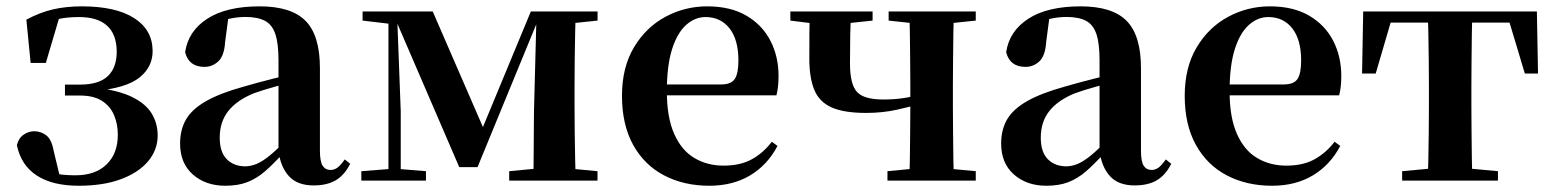

<svg xmlns="http://www.w3.org/2000/svg" viewBox="-20 -572 4920 608"><path d="M229.1 16.2Q146.7 16.2 96.8 -16Q46.8 -48.1 33.4 -112.4Q39.1 -134.9 55 -145.6Q70.9 -156.4 87.8 -156.4Q109.8 -156.4 126.8 -143.2Q143.7 -130.1 150.1 -93.6L171.7 -3.9L115 -34.8Q143.1 -24.4 165.1 -20.6Q187 -16.9 219.4 -16.9Q282.2 -16.9 317.6 -51.5Q353.1 -86.1 353.1 -145.1Q353.1 -178.6 341.3 -207Q329.5 -235.3 303.2 -252.4Q277 -269.4 233.9 -269.4H185.7V-304.1H233.1Q293.9 -304.1 322.2 -331.7Q350.4 -359.2 349.6 -411.2Q348.6 -464.1 318.6 -491Q288.6 -518 230.1 -518Q193.9 -518 166 -512Q138.1 -505.9 109.5 -491L169.3 -522L125.2 -372.8H77L63.5 -509.7Q105.4 -532.4 147.3 -542.2Q189.3 -551.9 238.9 -551.9Q346.5 -551.9 404.5 -514.9Q462.6 -477.8 463.3 -411.7Q464 -361.1 422.6 -327.2Q381.2 -293.2 280 -283.6L281.3 -294.5Q355.3 -286.1 398.6 -264.7Q441.9 -243.3 460.6 -212.2Q479.3 -181.1 479.3 -142.8Q479.3 -98 449.6 -62Q419.9 -26.1 363.8 -4.9Q307.7 16.2 229.1 16.2Z M693.6 16.2Q631.2 16.2 590.8 -19.4Q550.3 -54.9 550.3 -117.6Q550.3 -161.2 569 -193.6Q587.7 -226.1 632.1 -251.5Q676.6 -277 752.4 -297.9Q791.8 -309.4 841.4 -322Q891 -334.6 931 -344.4V-318.9Q891 -308.9 851 -297.6Q810.9 -286.4 784.1 -276.7Q730.3 -254.9 703.1 -220.6Q675.8 -186.4 675.8 -135.9Q675.8 -90.4 698.1 -67.9Q720.3 -45.3 757 -45.3Q773.3 -45.3 791.7 -52.6Q810.1 -59.9 834.4 -79.7Q858.8 -99.4 892.3 -135.5L907.8 -82.4H872.7Q843.6 -50.6 818.2 -28.7Q792.7 -6.8 763.4 4.7Q734 16.2 693.6 16.2ZM973.1 15.2Q921.6 15.2 894.9 -14.2Q868.2 -43.6 861.9 -94V-96.5V-381.4Q861.9 -434.7 851.8 -464.5Q841.7 -494.3 818.6 -506.3Q795.5 -518.3 757 -518.3Q731.4 -518.3 704.3 -512.2Q677.2 -506.1 640.8 -491.2L703.1 -516.3L692.9 -439.2Q690.3 -395.9 671.6 -378Q652.8 -360.2 627.3 -360.2Q578.1 -360.2 566.2 -406.5Q575.9 -473.5 636.4 -512.7Q696.9 -551.9 802.1 -551.9Q902.4 -551.9 947.7 -505.9Q993.1 -459.8 993.1 -356.2V-94.8Q993.1 -60.3 1001.8 -47Q1010.6 -33.8 1026.7 -33.8Q1038.3 -33.8 1048.3 -40.9Q1058.3 -48.1 1071.7 -67.2L1088.9 -53.4Q1071 -17.5 1043.2 -1.1Q1015.4 15.2 973.1 15.2Z M1434.3 -42.8 1232.5 -510.6H1222.7V-535.7H1350.3L1520.1 -144.6H1498.9L1661 -535.7H1694.2V-512.1H1685.2L1492.2 -42.8ZM1669.3 0 1670.9 -217.9 1679.2 -535.7H1803.1Q1802.1 -511 1801.3 -468.7Q1800.4 -426.4 1799.9 -381Q1799.4 -335.7 1799.4 -301.2V-234.8Q1799.4 -200 1799.9 -154.7Q1800.4 -109.4 1801.3 -67.4Q1802.1 -25.5 1803.1 0ZM1124.2 0V-29.9L1219.9 -37.3H1238.5L1328.9 -29.9V0ZM1592.5 0V-29.9L1701.3 -40.2H1763.6L1872.1 -29.9V0ZM1128.2 -506.8V-535.7H1234.8V-495.5H1223.5ZM1210.1 0V-535.7H1237.1L1249 -219.6V0ZM1731.6 -495.5V-535.7H1872.3V-506.8L1763.9 -495.5Z M2226.2 16.2Q2145.8 16.2 2083.2 -16.5Q2020.6 -49.1 1985.1 -113Q1949.6 -176.9 1949.6 -268.8Q1949.6 -358.8 1987.6 -422.2Q2025.5 -485.7 2087.2 -518.8Q2148.9 -551.9 2219.4 -551.9Q2293.1 -551.9 2343.5 -522.5Q2393.8 -493.1 2419.6 -443.2Q2445.4 -393.3 2445.4 -330.9Q2445.4 -296.1 2438.7 -270.2H2008.1V-304.6H2263.4Q2295.5 -304.6 2306.9 -322.2Q2318.3 -339.8 2318.3 -380.4Q2318.3 -446.3 2290.2 -482.2Q2262.1 -518 2214.1 -518Q2180.7 -518 2152.6 -492.9Q2124.6 -467.8 2108.1 -416Q2091.7 -364.1 2091.7 -282.7Q2091.7 -200.5 2114.9 -148.2Q2138 -95.8 2178.8 -71.7Q2219.5 -47.5 2271.4 -47.5Q2324.4 -47.5 2360.9 -67.7Q2397.3 -87.9 2424.2 -123.2L2442.1 -109.9Q2410.6 -49.8 2355.7 -16.8Q2300.7 16.2 2226.2 16.2Z M2722.6 -214.4Q2653.1 -214.4 2613.8 -231.7Q2574.6 -249 2558.8 -287.1Q2542.9 -325.2 2542.9 -385.6Q2542.9 -433.1 2543.1 -468Q2543.2 -502.8 2544.2 -535.7H2674.6Q2673.3 -499.4 2672.4 -460.7Q2671.6 -422.1 2671.6 -371.3Q2671.6 -305.7 2693.4 -281.3Q2715.2 -256.9 2777 -256.9Q2811.7 -256.9 2842.2 -261.5Q2872.7 -266 2911.6 -277.1V-247.6Q2865.6 -234.6 2820 -224.5Q2774.3 -214.4 2722.6 -214.4ZM2859.7 0Q2860.7 -25.5 2861.2 -67.4Q2861.7 -109.4 2862.2 -155.6Q2862.7 -201.8 2862.7 -238.1V-301.2Q2862.7 -335.7 2862.2 -381Q2861.7 -426.4 2861.2 -468.7Q2860.7 -511 2859.7 -535.7H3000.5Q2999.5 -511 2999 -468.7Q2998.5 -426.4 2998 -381Q2997.5 -335.7 2997.5 -301.2V-234.8Q2997.5 -200 2998 -154.7Q2998.5 -109.4 2999 -67.4Q2999.5 -25.5 3000.5 0ZM2482.8 -506.8V-535.7H2743.2V-506.8L2636.8 -495.5H2573.4ZM2790.3 0V-29.9L2897.8 -40.2H2960.1L3069.9 -29.9V0ZM2794 -506.8V-535.7H3069.9V-506.8L2961.4 -495.5H2899.1Z M3293.6 16.2Q3231.2 16.2 3190.8 -19.4Q3150.3 -54.9 3150.3 -117.6Q3150.3 -161.2 3169 -193.6Q3187.7 -226.1 3232.1 -251.5Q3276.6 -277 3352.4 -297.9Q3391.8 -309.4 3441.4 -322Q3491 -334.6 3531 -344.4V-318.9Q3491 -308.9 3451 -297.6Q3410.9 -286.4 3384.1 -276.7Q3330.3 -254.9 3303.1 -220.6Q3275.8 -186.4 3275.8 -135.9Q3275.8 -90.4 3298.1 -67.9Q3320.3 -45.3 3357 -45.3Q3373.3 -45.3 3391.7 -52.6Q3410.1 -59.9 3434.4 -79.7Q3458.8 -99.4 3492.3 -135.5L3507.8 -82.4H3472.7Q3443.6 -50.6 3418.2 -28.7Q3392.7 -6.8 3363.4 4.7Q3334 16.2 3293.6 16.2ZM3573.1 15.2Q3521.6 15.2 3494.9 -14.2Q3468.2 -43.6 3461.9 -94V-96.5V-381.4Q3461.9 -434.7 3451.8 -464.5Q3441.7 -494.3 3418.6 -506.3Q3395.5 -518.3 3357 -518.3Q3331.4 -518.3 3304.3 -512.2Q3277.2 -506.1 3240.8 -491.2L3303.1 -516.3L3292.9 -439.2Q3290.3 -395.9 3271.6 -378Q3252.8 -360.2 3227.3 -360.2Q3178.1 -360.2 3166.2 -406.5Q3175.9 -473.5 3236.4 -512.7Q3296.9 -551.9 3402.1 -551.9Q3502.4 -551.9 3547.7 -505.9Q3593.1 -459.8 3593.1 -356.2V-94.8Q3593.1 -60.3 3601.8 -47Q3610.6 -33.8 3626.7 -33.8Q3638.3 -33.8 3648.3 -40.9Q3658.3 -48.1 3671.7 -67.2L3688.9 -53.4Q3671 -17.5 3643.2 -1.1Q3615.4 15.2 3573.1 15.2Z M4008.2 16.2Q3927.8 16.2 3865.2 -16.5Q3802.6 -49.1 3767.1 -113Q3731.6 -176.9 3731.6 -268.8Q3731.6 -358.8 3769.6 -422.2Q3807.5 -485.7 3869.2 -518.8Q3930.9 -551.9 4001.4 -551.9Q4075.1 -551.9 4125.5 -522.5Q4175.8 -493.1 4201.6 -443.2Q4227.4 -393.3 4227.4 -330.9Q4227.4 -296.1 4220.7 -270.2H3790.1V-304.6H4045.4Q4077.5 -304.6 4088.9 -322.2Q4100.3 -339.8 4100.3 -380.4Q4100.3 -446.3 4072.2 -482.2Q4044.1 -518 3996.1 -518Q3962.7 -518 3934.6 -492.9Q3906.6 -467.8 3890.1 -416Q3873.7 -364.1 3873.7 -282.7Q3873.7 -200.5 3896.9 -148.2Q3920 -95.8 3960.8 -71.7Q4001.5 -47.5 4053.4 -47.5Q4106.4 -47.5 4142.9 -67.7Q4179.3 -87.9 4206.2 -123.2L4224.1 -109.9Q4192.6 -49.8 4137.7 -16.8Q4082.7 16.2 4008.2 16.2Z M4293.2 -339.1 4296.8 -535.7H4846.8L4850.4 -339.1H4808.7L4750.1 -534.2L4816 -500.4H4327.6L4393.5 -534.2L4336.4 -339.1ZM4420.1 0V-29.9L4531.7 -40.2H4612.6L4723.5 -29.9V0ZM4501.2 0Q4502.2 -25.5 4503.1 -67.4Q4503.9 -109.4 4504.4 -154.7Q4504.9 -200 4504.9 -234.8V-301.2Q4504.9 -335.7 4504.4 -381Q4503.9 -426.4 4503.1 -468.7Q4502.2 -511 4501.2 -535.7H4642.4Q4641.4 -511 4640.9 -468.7Q4640.4 -426.4 4639.9 -381Q4639.4 -335.7 4639.4 -301.2V-234.8Q4639.4 -200 4639.9 -154.7Q4640.4 -109.4 4640.9 -67.4Q4641.4 -25.5 4642.4 0Z"/></svg>

Font: Noto Serif SC
Style: Regular
Weight: 200
Designer: Ryoko NISHIZUKA 西塚涼子 (kana & ideographs); Frank Grießhammer (Latin, Greek & Cyrillic); Wenlong ZHANG 张文龙 (bopomofo); San
Foundry: Adobe
Version: Version 2.001;hotconv 1.1.0;makeotfexe 2.6.0